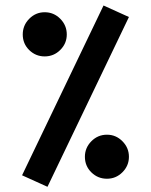

<svg xmlns="http://www.w3.org/2000/svg" viewBox="-20 -680 557 709"><path d="M362.3 -659.7 456.1 -617.2 155.3 9.8 61.5 -32.7ZM64 -552.7Q64 -586.4 87.9 -610.6Q111.8 -634.8 145 -634.8Q178.7 -634.8 202.6 -610.6Q226.6 -586.4 226.6 -552.7Q226.6 -519.5 202.6 -495.6Q178.7 -471.7 145 -471.7Q111.8 -471.7 87.9 -495.1Q64 -518.6 64 -552.7ZM293.5 -101.1Q293.5 -134.3 317.4 -158.4Q341.3 -182.6 375 -182.6Q408.2 -182.6 432.1 -158.4Q456.1 -134.3 456.1 -101.1Q456.1 -67.9 432.1 -43.9Q408.2 -20 375 -20Q341.3 -20 317.4 -43.5Q293.5 -66.9 293.5 -101.1Z"/></svg>

Font: Vazirmatn FD SemiBold
Style: Regular
Weight: 600
Designer: Saber Rastikerdar
Foundry: Saber Rastikerdar
Version: Version 33.001